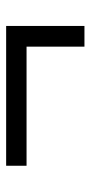

<svg xmlns="http://www.w3.org/2000/svg" viewBox="149 -528 301 640"><g transform="rotate(-90 300.0 -208.5)"><path d="M464 -78H533V-339H67V-271H464Z"/></g></svg>

Font: Braiins Sans
Style: Regular
Weight: 400
Designer: Mike Abbink, Paul van der Laan, Pieter van Rosmalen, Jiri Chlebus, Lubos Buracinsky
Foundry: Bold Monday, Sudetype
Version: Version 1.000;hotconv 1.0.109;makeotfexe 2.5.65596